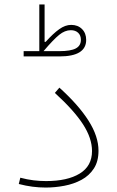

<svg xmlns="http://www.w3.org/2000/svg" viewBox="-20 -843 530 868"><path d="M157.7 -611.8V-822.8H181.6V-653.8H186.5Q220.2 -691.4 247.6 -710.9Q274.9 -730.5 301.8 -730.5Q332 -730.5 350.8 -711.7Q369.6 -692.9 369.6 -662.6Q369.6 -587.9 248.5 -587.9H86.9V-611.8ZM176.8 -611.8H248.5Q299.3 -611.8 322.5 -624Q345.7 -636.2 345.7 -663.1Q345.7 -683.1 333.3 -694.8Q320.8 -706.5 300.3 -706.5Q273.4 -706.5 247.6 -685.5Q221.7 -664.6 176.8 -611.8ZM425.3 -161.6Q425.3 -113.3 404.3 -81.1Q383.3 -48.8 348.4 -30Q313.5 -11.2 271.2 -3.2Q229 4.9 186.5 4.9Q156.7 4.9 126.7 1Q96.7 -2.9 64.9 -11.2L71.8 -39.6Q103.5 -31.2 131.8 -27.8Q160.2 -24.4 188 -24.4Q284.7 -24.4 340.3 -58.3Q396 -92.3 396 -160.2Q396 -218.3 355 -281.5Q314 -344.7 228 -422.9L248.5 -446.8Q335 -368.7 380.1 -297.6Q425.3 -226.6 425.3 -161.6Z"/></svg>

Font: Estedad-FD Thin
Style: Regular
Weight: 100
Designer: Amin Abedi
Version: Version 7.3